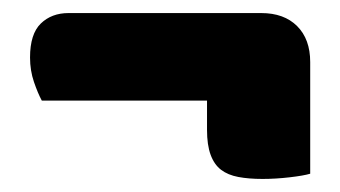

<svg xmlns="http://www.w3.org/2000/svg" viewBox="-20 -376 521 294"><path d="M380 -356Q415 -356 435 -336Q455 -316 455 -281V-110Q445 -107 423.5 -104.5Q402 -102 382 -102Q361 -102 345 -105Q329 -108 318.5 -116Q308 -124 302.5 -139Q297 -154 297 -177V-222H44Q38 -233 32 -250.5Q26 -268 26 -288Q26 -324 42.5 -340Q59 -356 85 -356Z"/></svg>

Font: Baloo Bhaijaan
Style: Regular
Weight: 400
Designer: Devika Bhansali and Ek Type
Foundry: Ek Type
Version: Version 1.443;PS 1.000;hotconv 16.6.51;makeotf.lib2.5.65220;